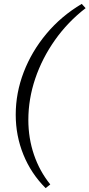

<svg xmlns="http://www.w3.org/2000/svg" viewBox="-20 -767 461 989"><path d="M215 202Q140 127 100.5 29.5Q61 -68 61 -176Q61 -288 102 -395Q143 -502 219 -593Q295 -684 401 -747L421 -725Q329 -654 263 -560.5Q197 -467 161.5 -362Q126 -257 126 -149Q126 -55 155 30Q184 115 239 183Z"/></svg>

Font: Piazzolla Thin
Style: Italic
Weight: 400
Italic angle: -11.3°
Version: Version 2.005